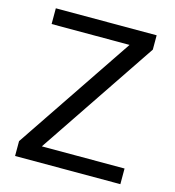

<svg xmlns="http://www.w3.org/2000/svg" viewBox="-106 -801 811 891"><g transform="rotate(15 299.0 -355.5)"><path d="M155.8 -75.2H553.2V0H47.4V-71.3L427.2 -635.3H52.7V-710.9H537.1V-642.1Z"/></g></svg>

Font: GeogebraSans
Style: Regular
Weight: 400
Designer: Google
Version: Version 1.100140; 2013